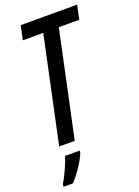

<svg xmlns="http://www.w3.org/2000/svg" viewBox="-172 -786 779 1078"><g transform="rotate(-20 217.0 -246.5)"><path d="M67 0 201 -630H79L97 -714H434L416 -630H294L160 0ZM13 207Q24 190 37 164Q50 138 62 110Q74 82 80 61H167V71Q160 92 143 120.5Q126 149 106 176Q86 203 69 221H13Z"/></g></svg>

Font: Noto Sans ExtraCondensed Medium
Style: Italic
Weight: 500
Width: 2
Italic angle: -12°
Designer: Monotype Design Team
Foundry: Monotype Imaging Inc.
Version: Version 2.013; ttfautohint (v1.8.4.7-5d5b)